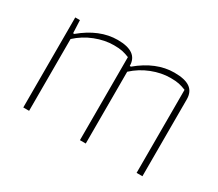

<svg xmlns="http://www.w3.org/2000/svg" viewBox="-93 -664 972 857"><g transform="rotate(30 393.5 -236.0)"><path d="M88 -464H112L115 -398H121Q210 -472 303 -472Q407 -472 407 -398H413Q502 -472 595 -472Q650 -472 676 -453.5Q702 -435 702 -396V0H672V-428Q652 -436 635.5 -439.5Q619 -443 592 -443Q545 -443 496.5 -424Q448 -405 410 -370V0H380V-428Q360 -436 343.5 -439.5Q327 -443 300 -443Q253 -443 204.5 -424Q156 -405 118 -370V0H88Z"/></g></svg>

Font: Athiti ExtraLight
Style: Regular
Weight: 250
Version: Version 1.032